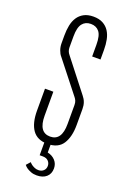

<svg xmlns="http://www.w3.org/2000/svg" viewBox="-147 -802 584 865"><g transform="rotate(20 145.0 -370.0)"><path d="M103 -37Q108 -31 115 -26Q121 -22 129 -18.5Q137 -15 147 -15Q162 -15 171.5 -24Q181 -33 181 -47Q181 -61 171.5 -70.5Q162 -80 145 -80H130V-150H160V-104Q183 -99 197 -83.5Q211 -68 211 -46Q211 -20 194 -5Q177 10 148 10Q132 10 120.5 5.5Q109 1 101 -4Q92 -10 86 -18ZM90 -370V-255Q90 -175 145 -175Q200 -175 200 -255V-346Q200 -358 196.5 -366Q193 -374 188 -380L69 -531Q61 -540 55.5 -555.5Q50 -571 50 -588V-625Q50 -651 54.5 -673.5Q59 -696 70 -713Q81 -730 99.5 -740Q118 -750 145 -750Q172 -750 190.5 -740Q209 -730 220 -713Q231 -696 235.5 -673.5Q240 -651 240 -625V-579H200V-635Q200 -679 185.5 -697Q171 -715 145 -715Q119 -715 104.5 -696.5Q90 -678 90 -635V-583Q90 -564 102 -550L220 -399Q230 -387 235 -373Q240 -359 240 -341V-265Q240 -208 218 -174Q196 -140 145 -140Q96 -140 73 -172.5Q50 -205 50 -265V-370Z"/></g></svg>

Font: Exetegue Light
Style: Regular
Weight: 300
Designer: Fábio Duarte Martins
Foundry: Fábio Duarte Martins
Version: Version 0.001